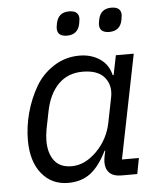

<svg xmlns="http://www.w3.org/2000/svg" viewBox="-53 -767 688 824"><g transform="rotate(-5 291.5 -354.5)"><path d="M258 -618Q216 -618 216 -653Q216 -658 219 -674Q228 -721 275 -721Q317 -721 317 -686Q317 -682 314 -665Q305 -618 258 -618ZM440 -618Q398 -618 398 -653Q398 -658 401 -674Q410 -721 457 -721Q499 -721 499 -686Q499 -682 496 -665Q487 -618 440 -618ZM506 0H437Q404 0 387 -16.5Q370 -33 370 -62Q370 -74 373 -89L378 -112H375Q343 -47 304 -17.5Q265 12 208 12Q137 12 94 -41Q51 -94 51 -185Q51 -244 67 -303Q83 -362 112.5 -413Q142 -464 192 -496Q242 -528 303 -528Q352 -528 389.5 -503.5Q427 -479 438 -432H442L459 -516H536L446 -68H519ZM229 -58Q286 -58 337 -109Q388 -160 402 -233L423 -338Q433 -389 404.5 -423.5Q376 -458 310 -458Q247 -458 206 -417Q165 -376 150 -301L135 -226Q130 -198 130 -175Q130 -122 154.5 -90Q179 -58 229 -58Z"/></g></svg>

Font: Aneliza
Style: Italic
Weight: 400
Italic angle: -11.31°
Designer: Mike Abbink, Paul van der Laan, Pieter van Rosmalen
Foundry: Bold Monday
Version: Version 3.0